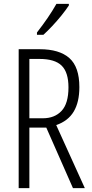

<svg xmlns="http://www.w3.org/2000/svg" viewBox="-20 -967 473 987"><path d="M184 -714Q285 -714 336.5 -668.5Q388 -623 388 -519Q388 -442 359 -393.5Q330 -345 269 -324L416 0H355L218 -311H131V0H76V-714ZM183 -664H131V-359H200Q261 -359 296.5 -397Q332 -435 332 -518Q332 -595 297 -629.5Q262 -664 183 -664ZM334 -939Q319 -916 296 -887.5Q273 -859 248 -832.5Q223 -806 203 -788H170V-800Q201 -840 225 -875Q249 -910 270 -947H334Z"/></svg>

Font: Noto Sans Ethiopic ExtraCondensed Light
Style: Regular
Weight: 300
Width: 2
Designer: Monotype Design Team
Foundry: Monotype Imaging Inc.
Version: Version 2.102; ttfautohint (v1.8.4.7-5d5b)